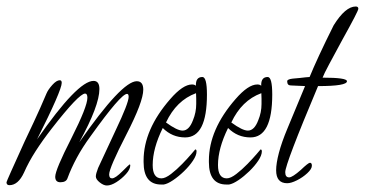

<svg xmlns="http://www.w3.org/2000/svg" viewBox="-23 -558 1123 591"><path d="M306 13Q296 13 284 3.5Q272 -6 272 -15Q272 -23 279 -41L333 -157Q373 -241 373 -260Q373 -269 368 -269Q349 -269 256 -139Q231 -105 213.5 -72.5Q196 -40 185 -10Q181 3 163 3Q147 3 147 -14Q147 -35 197 -133Q246 -230 246 -257Q246 -270 239 -270Q220 -270 136 -162Q108 -126 86.5 -92.5Q65 -59 51 -27Q33 12 6 12Q-3 12 -3 3Q-3 0 53 -123Q84 -188 100.5 -225Q117 -262 120 -270Q125 -282 138 -296.5Q151 -311 161 -311Q167 -311 167 -303Q167 -280 91 -129Q216 -309 265 -309Q283 -309 283 -284Q283 -233 221 -120Q352 -308 398 -308Q418 -308 418 -282Q418 -245 366 -144Q313 -41 313 -21Q313 -9 322 -9Q332 -9 354 -31Q375 -52 376 -52Q378 -52 378 -49Q378 -37 365 -22.5Q352 -8 335.5 2.5Q319 13 306 13Z M473 10Q419 10 419 -59V-64Q419 -159 501 -253Q540 -298 568 -298Q576 -298 580 -294Q579 -321 600 -321Q614 -321 614 -267Q614 -135 547 -135Q507 -135 478 -164Q447 -101 447 -50Q447 -9 474 -9Q486 -9 503.5 -22.5Q521 -36 538 -53.5Q555 -71 566.5 -84.5Q578 -98 578 -98Q582 -98 582 -92Q582 -80 571 -63.5Q560 -47 543.5 -31Q527 -15 510 -3.5Q493 8 481 10ZM539 -156Q559 -156 571 -188Q581 -212 581 -238V-254Q581 -265 580.5 -269.5Q580 -274 580 -271Q520 -249 488 -181Q522 -156 539 -156Z M674 10Q620 10 620 -59V-64Q620 -159 702 -253Q741 -298 769 -298Q777 -298 781 -294Q780 -321 801 -321Q815 -321 815 -267Q815 -135 748 -135Q708 -135 679 -164Q648 -101 648 -50Q648 -9 675 -9Q687 -9 704.5 -22.5Q722 -36 739 -53.5Q756 -71 767.5 -84.5Q779 -98 779 -98Q783 -98 783 -92Q783 -80 772 -63.5Q761 -47 744.5 -31Q728 -15 711 -3.5Q694 8 682 10ZM740 -156Q760 -156 772 -188Q782 -212 782 -238V-254Q782 -265 781.5 -269.5Q781 -274 781 -271Q721 -249 689 -181Q723 -156 740 -156Z M861 6Q827 6 827 -34Q827 -55 835.5 -87.5Q844 -120 862 -163L916 -293Q912 -293 907 -293.5Q902 -294 894 -294L872 -295Q861 -295 861 -308Q861 -314 878 -316L900 -318Q910 -319 917.5 -320Q925 -321 930 -321Q941 -348 959.5 -388Q978 -428 1004 -480Q1040 -538 1072 -538Q1080 -538 1080 -531Q1080 -524 1031 -436Q1005 -388 989.5 -359Q974 -330 970 -319Q1045 -319 1045 -308Q1045 -293 956 -293Q855 -53 855 -28Q855 -12 867 -12Q877 -12 903 -35Q926 -57 931 -57Q937 -57 937 -48Q937 -38 923 -25Q909 -12 891 -3Q873 6 861 6Z"/></svg>

Font: Petemoss
Style: Regular
Weight: 400
Designer: Robert E. Leuschke
Foundry: Robert E. Leuschke
Version: Version 1.010; ttfautohint (v1.8.3)